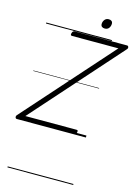

<svg xmlns="http://www.w3.org/2000/svg" viewBox="-276 -1298 1347 1895"><g transform="rotate(15 397.0 -350.5)"><path d="M-35 0Q-42 0 -46.5 -6Q-51 -12 -50.5 -20.5Q-50 -29 -44 -36L754 -933H280Q270 -933 267 -939Q264 -945 268 -959Q272 -972 278.5 -977.5Q285 -983 294 -983H829Q841 -983 844.5 -970Q848 -957 837 -946L40 -50H563Q574 -50 576 -44Q578 -38 575 -25Q571 -12 565 -6Q559 0 549 0ZM572 -1087Q554 -1087 543 -1096Q532 -1105 532 -1123Q532 -1147 547 -1166.5Q562 -1186 589 -1186Q607 -1186 618 -1177Q629 -1168 629 -1150Q629 -1126 615 -1106.5Q601 -1087 572 -1087ZM0 475H672V485H0ZM0 -20H672V0H0ZM0 -505H672V-500H0ZM0 -995H672V-985H0Z"/></g></svg>

Font: Playwrite CZ Guides
Style: Regular
Weight: 400
Designer: Veronika Burian, José Scaglione
Foundry: TypeTogether
Version: Version 1.003